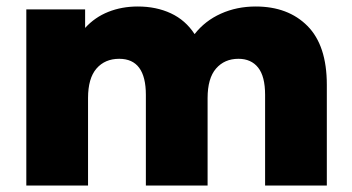

<svg xmlns="http://www.w3.org/2000/svg" viewBox="-20 -571 1085 591"><path d="M986 -310V0H796V-279Q796 -336 774.5 -363Q753 -390 714 -390Q671 -390 645 -360Q619 -330 619 -269V0H429V-279Q429 -390 347 -390Q303 -390 277 -360Q251 -330 251 -269V0H61V-542H242V-485Q272 -518 313.5 -534.5Q355 -551 404 -551Q461 -551 506 -530Q551 -509 579 -466Q611 -507 660 -529Q709 -551 767 -551Q867 -551 926.5 -491Q986 -431 986 -310Z"/></svg>

Font: Montserrat Alternates ExtraBold
Style: Regular
Weight: 800
Designer: Julieta Ulanovsky
Foundry: Julieta Ulanovsky
Version: Version 7.200